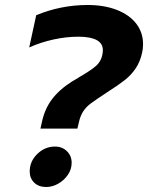

<svg xmlns="http://www.w3.org/2000/svg" viewBox="-20 -734 593 769"><path d="M147 -241Q158 -296 187.5 -335.5Q217 -375 269 -408Q277 -413 284.5 -417Q292 -421 299 -426Q344 -452 364.5 -470Q385 -488 390 -515Q392 -527 392 -533Q392 -587 293 -587Q246 -587 195 -576Q144 -565 97 -544L125 -673Q224 -714 331 -714Q397 -714 447.5 -694.5Q498 -675 525.5 -639.5Q553 -604 553 -557Q553 -538 549 -522Q541 -486 523 -459.5Q505 -433 479.5 -413Q454 -393 410 -365Q363 -334 344 -320Q325 -306 313 -287.5Q301 -269 295 -240L290 -219H142ZM99 -47Q99 -88 129.5 -117.5Q160 -147 200 -147Q229 -147 248 -128.5Q267 -110 267 -82Q267 -56 252 -34Q237 -12 213.5 1.5Q190 15 165 15Q135 15 117 -2.5Q99 -20 99 -47Z"/></svg>

Font: Prompt SemiBold
Style: Italic
Weight: 600
Italic angle: -12°
Designer: Katatrad Team
Foundry: CadsonDemak
Version: Version 1.001